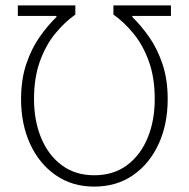

<svg xmlns="http://www.w3.org/2000/svg" viewBox="-20 -679 699 711"><path d="M613 -659V-620H470V-616Q502 -585 532 -542.5Q562 -500 581.5 -442.5Q601 -385 601 -312Q601 -219 567.5 -146Q534 -73 473 -30.5Q412 12 329 12Q247 12 186 -30.5Q125 -73 91.5 -146Q58 -219 58 -312Q58 -385 77.5 -442.5Q97 -500 127 -542.5Q157 -585 189 -616V-620H46V-659H259V-625Q219 -597 184 -554Q149 -511 127.5 -451Q106 -391 106 -312Q106 -232 132.5 -168Q159 -104 209 -67Q259 -30 329 -30Q400 -30 450 -67Q500 -104 526.5 -168Q553 -232 553 -312Q553 -391 531.5 -451Q510 -511 475 -554Q440 -597 400 -625V-659Z"/></svg>

Font: Source Sans 3 Light
Style: Regular
Weight: 300
Designer: Paul D. Hunt
Foundry: Adobe
Version: Version 3.052;hotconv 1.1.0;makeotfexe 2.6.0